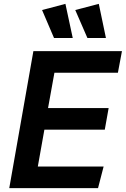

<svg xmlns="http://www.w3.org/2000/svg" viewBox="-20 -975 652 995"><path d="M176 -112H517L488 0H28L153 -710H612L591 -598H262L229 -415H543L523 -303H210ZM433 -778 370 -923 492 -955 529 -778ZM260 -778 198 -923 319 -955 357 -778Z"/></svg>

Font: Livvic SemiBold
Style: Italic
Weight: 600
Italic angle: -10°
Designer: Jacques Le Bailly, Baron von Fonthausen
Version: Version 1.001; ttfautohint (v1.8.2)